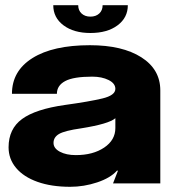

<svg xmlns="http://www.w3.org/2000/svg" viewBox="-20 -706 660 739"><path d="M13 -139Q13 -210 65 -248Q117 -286 230 -302Q324 -315 374 -327Q424 -339 424 -364Q424 -385 398 -398Q372 -411 335 -411Q263 -411 231 -394Q199 -377 199 -345H26Q26 -433 105 -482.5Q184 -532 326 -532Q451 -532 524 -485.5Q597 -439 597 -358V0H415L434 -49H430Q405 -21 354 -4Q303 13 250 13Q178 13 124.5 -6Q71 -25 42 -59.5Q13 -94 13 -139ZM272 -109Q338 -109 381 -138Q424 -167 424 -213V-251Q399 -229 292 -212Q229 -203 207.5 -190.5Q186 -178 186 -156Q186 -135 210.5 -122Q235 -109 272 -109ZM328 -579Q264 -579 224.5 -608.5Q185 -638 185 -686H281Q281 -666 294 -654Q307 -642 328 -642Q349 -642 362 -654Q375 -666 375 -686H472Q472 -638 432.5 -608.5Q393 -579 328 -579Z"/></svg>

Font: Non Bureau Extended
Style: Bold
Weight: 700
Width: 7
Designer: Jona Saucedo
Foundry: Non Foundry
Version: Version 1.000; ttfautohint (v1.8.4)